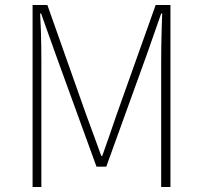

<svg xmlns="http://www.w3.org/2000/svg" viewBox="-20 -746 810 766"><path d="M110 0V-726H169L324 -288Q339 -248 354 -206.5Q369 -165 384 -124H388Q403 -165 417 -206.5Q431 -248 445 -288L601 -726H660V0H623V-502Q623 -531 623.5 -563.5Q624 -596 625 -629.5Q626 -663 627 -692H623L567 -532L404 -81H365L201 -532L144 -692H140Q142 -663 143 -629.5Q144 -596 144.5 -563.5Q145 -531 145 -502V0Z"/></svg>

Font: Noto Sans SC Thin
Style: Regular
Weight: 100
Designer: Ryoko NISHIZUKA 西塚涼子 (kana, bopomofo & ideographs); Paul D. Hunt (Latin, Greek & Cyrillic); Sandoll Communications 산돌커뮤니
Foundry: Adobe
Version: Version 2.004-H2;hotconv 1.0.118;makeotfexe 2.5.65603